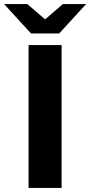

<svg xmlns="http://www.w3.org/2000/svg" viewBox="-57 -921 442 941"><path d="M83 0V-700H245V0ZM95 -757 -37 -901H77L164 -826L251 -901H365L233 -757Z"/></svg>

Font: Montserrat
Style: Bold
Weight: 700
Designer: Julieta Ulanovsky
Foundry: Julieta Ulanovsky
Version: Version 9.000; ttfautohint (v1.8.4.7-5d5b)